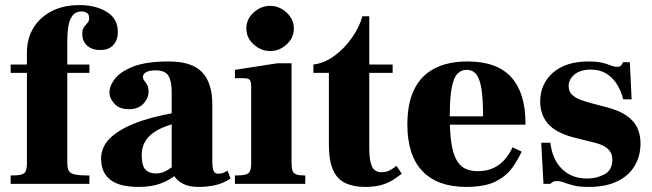

<svg xmlns="http://www.w3.org/2000/svg" viewBox="-20 -724 2567 756"><path d="M22 0V-33Q50 -33 63.5 -36.5Q77 -40 81.5 -50.5Q86 -61 86 -83V-437H22V-470H86V-518Q86 -572 111.5 -614Q137 -656 183.5 -680Q230 -704 293 -704Q356 -704 400 -677.5Q444 -651 444 -598Q444 -567 426.5 -547Q409 -527 374 -527Q342 -527 323 -544.5Q304 -562 304 -590Q304 -609 311 -618Q318 -627 324.5 -634Q331 -641 331 -653Q331 -667 322.5 -673Q314 -679 301 -679Q278 -679 265.5 -662.5Q253 -646 249 -620Q245 -594 245 -565V-470H332V-437H245V-83Q245 -61 251.5 -50.5Q258 -40 277 -36.5Q296 -33 332 -33V0Z M762 12Q724 12 700.5 -0.5Q677 -13 666.5 -30Q656 -47 656 -60V-361Q656 -405 643 -426Q630 -447 593 -447Q580 -447 568.5 -444.5Q557 -442 550 -436Q543 -430 543 -421Q543 -413 548.5 -406Q554 -399 559.5 -389.5Q565 -380 565 -363Q565 -338 545 -316Q525 -294 487 -294Q450 -294 430.5 -315.5Q411 -337 411 -360Q411 -386 432.5 -414Q454 -442 505 -462Q556 -482 644 -482Q736 -482 776 -439.5Q816 -397 816 -314V-95Q816 -60 821.5 -50Q827 -40 838 -40Q852 -40 860.5 -44Q869 -48 876 -52L888 -21Q857 -1 825.5 5.5Q794 12 762 12ZM526 12Q450 12 414 -16.5Q378 -45 378 -99Q378 -150 421 -187Q464 -224 540 -249Q616 -274 716 -287V-249Q622 -231 580 -198.5Q538 -166 538 -114Q538 -72 552.5 -56.5Q567 -41 595 -41Q616 -41 635.5 -52Q655 -63 671 -77Q687 -91 696 -101L715 -74Q696 -54 671 -34Q646 -14 611 -1Q576 12 526 12Z M905 0V-33Q933 -33 946.5 -36.5Q960 -40 964.5 -50.5Q969 -61 969 -83V-383Q969 -403 963.5 -409.5Q958 -416 940 -416H905V-449L1073 -475H1128V-83Q1128 -62 1132 -51.5Q1136 -41 1147.5 -37Q1159 -33 1182 -33V0ZM1044 -523Q1008 -523 979 -549Q950 -575 950 -612Q950 -649 979 -675Q1008 -701 1044 -701Q1068 -701 1089 -689Q1110 -677 1123.5 -657Q1137 -637 1137 -612Q1137 -575 1108.5 -549Q1080 -523 1044 -523Z M1417 12Q1372 12 1340 -3Q1308 -18 1291.5 -54.5Q1275 -91 1275 -154V-437H1214V-470Q1257 -475 1296.5 -504Q1336 -533 1365.5 -575Q1395 -617 1407 -660H1434V-470H1526V-437H1434V-141Q1434 -94 1444 -70Q1454 -46 1482 -46Q1504 -46 1520.5 -56.5Q1537 -67 1541 -71L1562 -40Q1551 -32 1533.5 -19.5Q1516 -7 1488 2.5Q1460 12 1417 12Z M1816 12Q1703 12 1643.5 -50Q1584 -112 1584 -234Q1584 -317 1611 -372Q1638 -427 1691 -454.5Q1744 -482 1821 -482Q1879 -482 1922 -466.5Q1965 -451 1993 -420Q2021 -389 2035 -344Q2049 -299 2049 -239V-233H1669V-266H1882Q1882 -332 1876 -372Q1870 -412 1856 -430.5Q1842 -449 1817 -449Q1797 -449 1782 -434.5Q1767 -420 1759 -380.5Q1751 -341 1751 -265Q1751 -204 1757 -163Q1763 -122 1776 -97Q1789 -72 1810 -61Q1831 -50 1861 -50Q1896 -50 1922 -62Q1948 -74 1967 -95.5Q1986 -117 1998 -144L2034 -127Q2020 -96 1997 -63.5Q1974 -31 1931.5 -9.5Q1889 12 1816 12Z M2298 12Q2260 12 2237.5 6Q2215 0 2200.5 -5.5Q2186 -11 2172 -11Q2162 -11 2156.5 -7.5Q2151 -4 2147 0H2120L2111 -162H2147Q2155 -95 2193.5 -58Q2232 -21 2292 -21Q2329 -21 2360 -37.5Q2391 -54 2391 -95Q2391 -113 2383.5 -125.5Q2376 -138 2360 -147.5Q2344 -157 2318 -163L2242 -182Q2170 -200 2138.5 -236Q2107 -272 2107 -324Q2107 -394 2157.5 -438Q2208 -482 2297 -482Q2331 -482 2351 -477Q2371 -472 2384.5 -466.5Q2398 -461 2410 -461Q2421 -461 2425.5 -466Q2430 -471 2433 -479H2460L2467 -333H2434Q2424 -371 2406 -397Q2388 -423 2363.5 -436.5Q2339 -450 2306 -450Q2266 -450 2242.5 -431Q2219 -412 2219 -385Q2219 -363 2233.5 -350Q2248 -337 2268.5 -330Q2289 -323 2307 -318L2364 -303Q2416 -290 2446 -269.5Q2476 -249 2489 -221.5Q2502 -194 2502 -159Q2502 -110 2479 -71Q2456 -32 2410.5 -10Q2365 12 2298 12Z"/></svg>

Font: Frank Ruhl Libre Black
Style: Regular
Weight: 900
Designer: Yanek Iontef
Foundry: Fontef
Version: Version 6.004